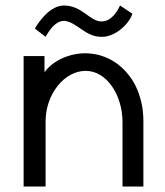

<svg xmlns="http://www.w3.org/2000/svg" viewBox="-20 -679 601 699"><path d="M348 -545H353C396 -545 448 -587 462 -629L417 -659C401 -623 376 -601 352 -601H349C307 -601 279 -659 212 -659C165 -658 126 -608 107 -575L146 -545C162 -573 183 -603 214 -603H216C261 -597 291 -545 348 -545ZM426 0H502V-238C502 -387 405 -485 290 -485C234 -485 174 -460 142 -416V-475H66V0H146V-237C146 -336 214 -421 292 -421C369 -421 425 -333 426 -237Z"/></svg>

Font: Mint Spirit
Style: Regular
Weight: 400
Designer: HARENDAL Hirwen
Foundry: Arkandis Digital Foundry.
Version: Version 1.004;FFEdit